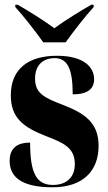

<svg xmlns="http://www.w3.org/2000/svg" viewBox="-20 -786 459 816"><path d="M164 -606H259C291 -651 343 -718 378 -756V-766H368C328 -743 258 -701 211 -666C164 -701 95 -743 55 -766H45V-756C80 -718 132 -651 164 -606ZM203 10C333 10 399 -60 399 -166C399 -266 338 -305 248 -340C170 -370 129 -388 129 -452C129 -519 174 -539 211 -539C266 -539 289 -496 289 -385C352 -385 380 -408 380 -449C380 -501 336 -549 222 -549C104 -549 26 -496 26 -381C26 -287 76 -246 177 -207C246 -180 298 -160 298 -89C298 -29 259 0 205 0C135 0 108 -50 108 -180C60 -180 21 -162 21 -102C21 -41 62 10 203 10Z"/></svg>

Font: Noto Serif Display ExtraCondensed Black
Style: Regular
Weight: 900
Width: 2
Designer: Monotype Design Team
Foundry: Monotype Imaging Inc.
Version: Version 2.009